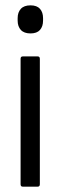

<svg xmlns="http://www.w3.org/2000/svg" viewBox="-20 -698 226 718"><path d="M65 0Q57 0 57 -9V-478Q57 -487 65 -487H121Q129 -487 129 -478V-9Q129 0 121 0ZM94 -573Q70 -573 58 -586Q46 -599 46 -621V-630Q46 -652 58 -665Q70 -678 94 -678Q118 -678 129.5 -665Q141 -652 141 -630V-621Q141 -599 129.5 -586Q118 -573 94 -573Z"/></svg>

Font: Sofia Sans Condensed
Style: Regular
Weight: 400
Designer: Botio Nikoltchev, Ani Petrova
Foundry: lettersoup
Version: Version 4.100